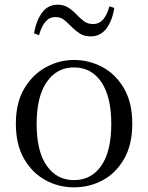

<svg xmlns="http://www.w3.org/2000/svg" viewBox="-20 -788 636 823"><path d="M297 15Q231 15 174.5 -16Q118 -47 83 -107.5Q48 -168 48 -258Q48 -348 84 -408.5Q120 -469 177 -500Q234 -531 297 -531Q362 -531 419 -500.5Q476 -470 511.5 -409Q547 -348 547 -258Q547 -168 512 -107Q477 -46 420.5 -15.5Q364 15 297 15ZM297 -16Q372 -16 414.5 -78Q457 -140 457 -257Q457 -373 414.5 -436Q372 -499 297 -499Q223 -499 180 -436Q137 -373 137 -257Q137 -140 180 -78Q223 -16 297 -16ZM126 -645Q135 -700 160.5 -734Q186 -768 227 -768Q253 -768 272.5 -755.5Q292 -743 307 -727Q324 -709 340 -697Q356 -685 379 -685Q405 -685 422 -704.5Q439 -724 449 -761L470 -754Q461 -698 435.5 -665Q410 -632 369 -632Q341 -632 322.5 -644Q304 -656 289 -671Q272 -688 256.5 -701.5Q241 -715 217 -715Q192 -715 175 -695Q158 -675 147 -637Z"/></svg>

Font: Noto Serif TC
Style: Regular
Weight: 400
Designer: Ryoko NISHIZUKA  (kana & ideographs); Frank Grießhammer (Latin, Greek & Cyrillic); Wenlong ZHANG  (bopomofo); Sandoll Co
Foundry: Adobe
Version: Version 2.003-H1;hotconv 1.1.1;makeotfexe 2.6.0